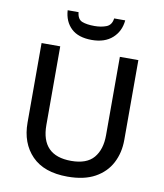

<svg xmlns="http://www.w3.org/2000/svg" viewBox="-99 -1004 935 1094"><g transform="rotate(10 369.0 -457.0)"><path d="M649 -252Q649 -178 618 -118.5Q587 -59 524.5 -24.5Q462 10 366 10Q230 10 159.5 -62.5Q89 -135 89 -254V-714H197V-259Q197 -82 371 -82Q461 -82 501.5 -130Q542 -178 542 -260V-714H649ZM536 -924Q530 -860 486 -820.5Q442 -781 367 -781Q289 -781 248 -820Q207 -859 203 -924H266Q270 -883 297 -872.5Q324 -862 369 -862Q407 -862 437 -873.5Q467 -885 472 -924Z"/></g></svg>

Font: Noto Sans Sinhala UI Medium
Style: Regular
Weight: 500
Designer: Jelle Bosma - Monotype Design Team
Foundry: Monotype Imaging Inc.
Version: Version 2.006; ttfautohint (v1.8.4.7-5d5b)